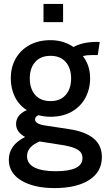

<svg xmlns="http://www.w3.org/2000/svg" viewBox="-20 -709 540 980"><path d="M25 106Q25 32 108 -10Q62 -35 62 -76Q62 -123 117 -147Q77 -172 56 -214.5Q35 -257 35 -310Q35 -364 59 -408Q83 -452 129 -478Q175 -504 238 -504Q304 -504 355 -469Q403 -495 471 -495H489L479 -428H447Q423 -428 403 -423Q440 -375 440 -310Q440 -255 416 -210Q392 -165 346 -139Q300 -113 238 -113Q207 -113 177 -121Q159 -115 159 -99Q159 -87 173.5 -79Q188 -71 220 -67L332 -50Q414 -38 457 -3Q500 32 500 93Q500 168 435.5 209.5Q371 251 258 251Q153 251 89 212.5Q25 174 25 106ZM343 -309Q343 -361 315.5 -392.5Q288 -424 238 -424Q187 -424 159.5 -392.5Q132 -361 132 -309Q132 -256 159.5 -224.5Q187 -193 238 -193Q288 -193 315.5 -224.5Q343 -256 343 -309ZM401 98Q401 71 379 56.5Q357 42 309 33L182 13Q118 40 118 88Q118 127 156.5 146Q195 165 264 165Q401 165 401 98ZM202 -689H302V-596H202Z"/></svg>

Font: Cabin Medium
Style: Regular
Weight: 500
Designer: Pablo Impallari
Foundry: Pablo Impallari. http://www.impallari.com Igino Marini. http://www.ikern.com
Version: Version 2.200